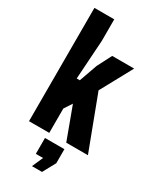

<svg xmlns="http://www.w3.org/2000/svg" viewBox="-254 -873 965 1174"><g transform="rotate(30 228.5 -285.5)"><path d="M41 0V-800H181V-648L163 -372H185L230 -499L282 -600H437L315 -376L457 0H304L220 -227L184 -172V0ZM194 229 228 152H177V40H314V139L265 229Z"/></g></svg>

Font: Big Shoulders Display Thin Black
Style: Regular
Weight: 900
Version: Version 2.002